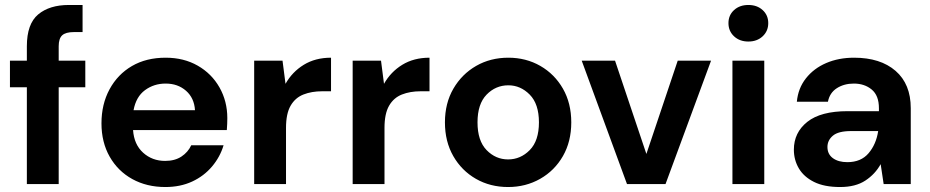

<svg xmlns="http://www.w3.org/2000/svg" viewBox="-20 -740 3739 772"><path d="M88 0V-389H20V-496H88V-554Q88 -644 133.5 -682Q179 -720 257 -720H312V-611H277Q244 -611 230 -598Q216 -585 216 -554V-496H323V-389H216V0Z M645 12Q570 12 512 -20Q454 -52 421 -110Q388 -168 388 -244Q388 -321 420.5 -381Q453 -441 510.5 -474.5Q568 -508 646 -508Q719 -508 775 -476Q831 -444 862.5 -388.5Q894 -333 894 -265Q894 -254 893.5 -242Q893 -230 892 -217H515Q519 -159 555.5 -126Q592 -93 644 -93Q683 -93 709.5 -110.5Q736 -128 749 -156H879Q865 -109 832.5 -70.5Q800 -32 752.5 -10Q705 12 645 12ZM646 -404Q599 -404 563 -377.5Q527 -351 517 -297H764Q761 -346 728 -375Q695 -404 646 -404Z M1002 0V-496H1116L1128 -403Q1155 -451 1201.5 -479.5Q1248 -508 1311 -508V-373H1275Q1233 -373 1200 -360Q1167 -347 1148.5 -315Q1130 -283 1130 -226V0Z M1398 0V-496H1512L1524 -403Q1551 -451 1597.5 -479.5Q1644 -508 1707 -508V-373H1671Q1629 -373 1596 -360Q1563 -347 1544.5 -315Q1526 -283 1526 -226V0Z M2023 12Q1951 12 1893.5 -21Q1836 -54 1802.5 -112.5Q1769 -171 1769 -248Q1769 -325 1803 -383.5Q1837 -442 1894.5 -475Q1952 -508 2024 -508Q2095 -508 2152.5 -475Q2210 -442 2243.5 -383.5Q2277 -325 2277 -248Q2277 -171 2243.5 -112.5Q2210 -54 2152 -21Q2094 12 2023 12ZM2023 -99Q2073 -99 2110 -136.5Q2147 -174 2147 -248Q2147 -322 2110 -359.5Q2073 -397 2024 -397Q1973 -397 1936.5 -359.5Q1900 -322 1900 -248Q1900 -174 1936.5 -136.5Q1973 -99 2023 -99Z M2501 0 2319 -496H2453L2579 -121L2705 -496H2839L2656 0Z M2989 -573Q2954 -573 2931.5 -594Q2909 -615 2909 -647Q2909 -679 2931.5 -699.5Q2954 -720 2989 -720Q3024 -720 3046.5 -699.5Q3069 -679 3069 -647Q3069 -615 3046.5 -594Q3024 -573 2989 -573ZM2925 0V-496H3053V0Z M3358 12Q3294 12 3253 -8.5Q3212 -29 3192 -63Q3172 -97 3172 -138Q3172 -207 3226 -250Q3280 -293 3388 -293H3514V-305Q3514 -356 3485 -380Q3456 -404 3413 -404Q3374 -404 3345 -385.5Q3316 -367 3309 -331H3184Q3189 -385 3220.5 -425Q3252 -465 3302 -486.5Q3352 -508 3414 -508Q3520 -508 3581 -455Q3642 -402 3642 -305V0H3533L3521 -80Q3499 -40 3459.5 -14Q3420 12 3358 12ZM3387 -88Q3442 -88 3472.5 -124Q3503 -160 3511 -213H3402Q3351 -213 3329 -194.5Q3307 -176 3307 -149Q3307 -120 3329 -104Q3351 -88 3387 -88Z"/></svg>

Font: DeepMind Sans
Style: Bold
Weight: 700
Designer: Jonny Pinhorn / Modifications: Colophon Foundry
Foundry: Colophon Foundry
Version: Version 1.002; ttfautohint (v1.8.2)